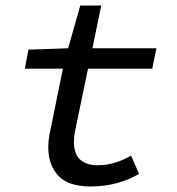

<svg xmlns="http://www.w3.org/2000/svg" viewBox="-20 -664 640 696"><path d="M308 12Q228 12 191.5 -27Q155 -66 155 -130Q155 -146 157 -161Q159 -176 163 -194L208 -415H70L83 -484L227 -489L271 -644H347L315 -489H547L532 -415H299L253 -193Q250 -179 249 -169.5Q248 -160 248 -150Q248 -105 271 -85Q294 -65 333 -65Q368 -65 399 -75Q430 -85 455 -100L484 -34Q452 -14 406.5 -1Q361 12 308 12Z"/></svg>

Font: Source Code Pro Medium
Style: Italic
Weight: 500
Italic angle: -11°
Monospace: yes
Designer: Paul D. Hunt, Teo Tuominen
Foundry: Adobe Systems Incorporated
Version: Version 1.050;PS 1.000;hotconv 16.6.51;makeotf.lib2.5.65220